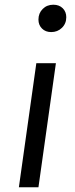

<svg xmlns="http://www.w3.org/2000/svg" viewBox="-20 -794 317 814"><path d="M143 0H60L134 -526H217ZM143 -711Q143 -738 161 -756Q179 -774 206 -774Q231 -774 246 -759Q261 -744 261 -721Q261 -694 242.5 -676Q224 -658 197 -658Q173 -658 158 -673Q143 -688 143 -711Z"/></svg>

Font: Fira Sans Book
Style: Italic
Weight: 350
Italic angle: -8°
Designer: bBox Type GmbH & Carrois Corporate GbR & Edenspiekermann AG
Foundry: bBox Type GmbH & Carrois Corporate GbR & Edenspiekermann AG
Version: Version 4.301